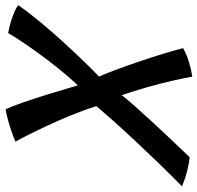

<svg xmlns="http://www.w3.org/2000/svg" viewBox="-54 -678 722 702"><g transform="rotate(-90 307.0 -327.0)"><path d="M270 -335.5Q256 -380.5 236.5 -428Q217 -475.5 197.2 -517.8Q177.5 -560 162 -590.2Q146.5 -620.5 140 -631.5Q156 -638.5 178 -646Q200 -653.5 221.8 -659.5Q243.5 -665.5 258.5 -667.5Q268 -647.5 282.5 -606.2Q297 -565 313.5 -511.8Q330 -458.5 346 -403.5Q377.5 -436.5 407.8 -474.5Q438 -512.5 464.2 -548.8Q490.5 -585 509.5 -613.8Q528.5 -642.5 537 -658Q565.5 -653.5 596.8 -642.2Q628 -631 639 -621Q612.5 -583 575.5 -538.5Q538.5 -494 499.5 -451.5Q460.5 -409 428 -375.5Q395.5 -342 378 -326Q388.5 -303 403.5 -262.5Q418.5 -222 434.2 -175.5Q450 -129 462.8 -86.8Q475.5 -44.5 482 -18.5Q458 -5 429 3.5Q400 12 378 15Q372.5 -15 362.8 -57.8Q353 -100.5 339.5 -148.5Q326 -196.5 310 -243Q300 -229 275.2 -201Q250.5 -173 219.5 -139.2Q188.5 -105.5 158.8 -74Q129 -42.5 108 -20.5Q87 1.5 83 5.5Q31 0 -23.5 -22.5Q17 -62 60.8 -107.2Q104.5 -152.5 145.5 -196.5Q186.5 -240.5 219 -277Q251.5 -313.5 270 -335.5Z"/></g></svg>

Font: Grandstander
Style: Italic
Weight: 400
Italic angle: -15°
Designer: Tyler Finck
Foundry: Etcetera Type Co
Version: Version 1.200; ttfautohint (v1.8.3)